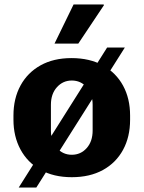

<svg xmlns="http://www.w3.org/2000/svg" viewBox="-20 -780 640 856"><path d="M300 10Q219 10 160.8 -22.8Q102.5 -55.5 71.2 -113.8Q40 -172 40 -246V-265Q40 -341 71.5 -398.8Q103 -456.5 161 -488.8Q219 -521 298.5 -521Q380.5 -521 439 -488.2Q497.5 -455.5 528.8 -398Q560 -340.5 560 -265V-246Q560 -169.5 528.5 -111.8Q497 -54 438.8 -22Q380.5 10 300 10ZM300 -90Q340 -90 366.5 -119.8Q393 -149.5 393 -198V-313Q393 -361.5 366.5 -391.2Q340 -421 300 -421Q260.5 -421 233.8 -391.2Q207 -361.5 207 -313V-198Q207 -149.5 233.8 -119.8Q260.5 -90 300 -90ZM63.5 56 457.5 -568H536.5L142 56ZM223 -585.5 308 -760H442L443.5 -757L329 -585.5Z"/></svg>

Font: Chivo Mono Medium
Style: Regular
Weight: 500
Monospace: yes
Designer: Hector Gatti
Foundry: Omnibus-Type
Version: Version 1.008